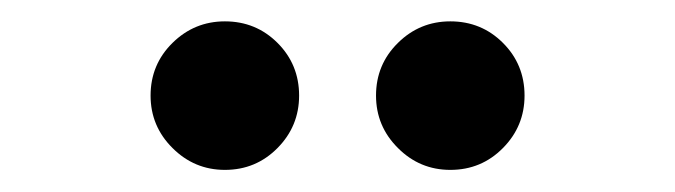

<svg xmlns="http://www.w3.org/2000/svg" viewBox="-20 -761 626 178"><path d="M397.5 -603.5Q369.1 -603.5 348.9 -623.8Q328.6 -644 328.6 -672.4Q328.6 -701.2 348.9 -721.2Q369.1 -741.2 397.5 -741.2Q426.3 -741.2 446.3 -721.2Q466.3 -701.2 466.3 -672.4Q466.3 -644 446.3 -623.8Q426.3 -603.5 397.5 -603.5ZM188.5 -603.5Q160.2 -603.5 139.9 -623.8Q119.6 -644 119.6 -672.4Q119.6 -701.2 139.9 -721.2Q160.2 -741.2 188.5 -741.2Q217.3 -741.2 237.3 -721.2Q257.3 -701.2 257.3 -672.4Q257.3 -644 237.3 -623.8Q217.3 -603.5 188.5 -603.5Z"/></svg>

Font: Cascadia Code Medium
Style: Regular
Weight: 500
Monospace: yes
Designer: Aaron Bell
Foundry: Saja Typeworks
Version: Version 2407.024